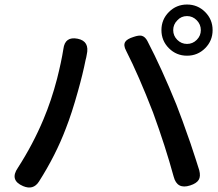

<svg xmlns="http://www.w3.org/2000/svg" viewBox="-20 -832 963 848"><path d="M82 -10Q21 -36 59 -91Q126 -195 172 -305Q207 -388 232 -484Q251 -559 260 -616Q267 -672 323 -661Q377 -650 363 -590Q362 -586 361 -579Q359 -571 358 -567Q346 -506 324 -428Q297 -331 271 -265Q226 -146 152 -30Q127 9 82 -10ZM747 -52Q711 -184 656 -335Q593 -498 537 -608Q524 -632 533 -647Q541 -660 570 -669Q593 -677 606 -674Q621 -670 631 -651Q694 -530 759 -370Q782 -312 821 -200Q849 -116 860 -80Q867 -53 857.5 -37.5Q848 -22 820 -13Q762 6 747 -52ZM806 -586Q759 -586 726 -619Q693 -652 693 -699Q693 -746 726 -779Q759 -812 806 -812Q853 -812 886 -779Q919 -746 919 -699Q919 -652 886 -619Q853 -586 806 -586ZM806 -638Q831 -638 849 -656Q867 -674 867 -699Q867 -724 849 -742.5Q831 -761 806 -761Q780 -761 763 -742Q745 -724 745 -699Q745 -674 763 -656Q781 -638 806 -638Z"/></svg>

Font: GenSenRounded JP M
Style: Regular
Weight: 500
Version: Version 1.501;PS 1;hotconv 16.6.51;makeotf.lib2.5.65220